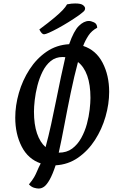

<svg xmlns="http://www.w3.org/2000/svg" viewBox="-20 -938 718 1108"><path d="M203 150Q192 150 176.5 145.5Q161 141 147 126Q167 102 177 84.5Q187 67 194.5 48.5Q202 30 215 5Q142 -20 105 -92.5Q68 -165 68 -259Q68 -329 89 -402Q110 -475 150.5 -537.5Q191 -600 248.5 -639.5Q306 -679 379 -683Q406 -760 435 -788.5Q464 -817 493 -817Q505 -817 522.5 -809Q540 -801 541 -778Q509 -761 490.5 -733Q472 -705 460 -673Q534 -649 572 -576Q610 -503 610 -408Q610 -338 589 -265Q568 -192 528 -130Q488 -68 430.5 -28Q373 12 301 16Q283 70 266.5 99Q250 128 235 139Q220 150 203 150ZM243 -89Q260 -151 275 -220Q290 -289 304 -359Q318 -429 331.5 -493Q345 -557 357 -608Q353 -608 349 -608.5Q345 -609 341 -609Q301 -609 272.5 -585.5Q244 -562 225.5 -524.5Q207 -487 196 -444Q185 -401 180.5 -361Q176 -321 176 -294Q176 -220 193.5 -168.5Q211 -117 243 -89ZM319 -57Q365 -57 396.5 -80.5Q428 -104 449 -142Q470 -180 481.5 -223Q493 -266 497.5 -306Q502 -346 502 -373Q502 -449 483.5 -501Q465 -553 430 -580Q408 -498 388.5 -404Q369 -310 352 -219.5Q335 -129 319 -57ZM234 -740Q221 -740 207 -768Q262 -809 293.5 -835.5Q325 -862 342 -880Q359 -898 367 -913Q381 -916 392.5 -917Q404 -918 414 -918Q447 -918 459 -908.5Q471 -899 471 -890Q471 -880 464 -873Q457 -866 434 -849Q407 -830 375.5 -810.5Q344 -791 314.5 -775Q285 -759 263.5 -749.5Q242 -740 234 -740Z"/></svg>

Font: Paprika
Style: Regular
Weight: 400
Designer: Eduardo Rodriguez Tunni
Foundry: Eduardo Rodriguez Tunni
Version: Version 1.010; ttfautohint (v1.8.3)